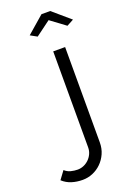

<svg xmlns="http://www.w3.org/2000/svg" viewBox="-296 -789 699 1030"><g transform="rotate(-20 54.0 -274.5)"><path d="M-11 181Q-44 181 -73 172Q-102 163 -125 142L-91 96Q-76 110 -56.5 115Q-37 120 -18 120Q0 120 16.5 113Q33 106 46 93.5Q59 81 67 64Q75 47 75 27V-521H143V23Q143 58 130 87Q117 116 95.5 137Q74 158 46.5 169.5Q19 181 -11 181ZM-14 -645 84 -730H134L233 -645L194 -624L109 -687L24 -624Z"/></g></svg>

Font: IngvarSans
Style: Regular
Weight: 400
Version: Version 1.000